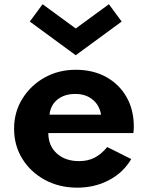

<svg xmlns="http://www.w3.org/2000/svg" viewBox="-20 -850 686 886"><path d="M336.5 16Q417.5 16 483.5 -19Q549.5 -54 585.5 -116L475 -171.5Q446.5 -137.5 415.8 -122Q385 -106.5 345 -106.5Q281 -106.5 242 -142Q203 -177.5 203 -236H595.5Q597 -249 597.2 -253.8Q597.5 -258.5 597.5 -265Q597.5 -343.5 563.8 -402.5Q530 -461.5 469.8 -494.8Q409.5 -528 329.5 -528Q249.5 -528 185.2 -491.8Q121 -455.5 83 -394Q45 -332.5 45 -256Q45 -178.5 83.2 -117Q121.5 -55.5 187.5 -19.8Q253.5 16 336.5 16ZM208.5 -321Q213.5 -365.5 245.5 -391Q277.5 -416.5 327.5 -416.5Q375 -416.5 406.8 -391Q438.5 -365.5 446.5 -321ZM329.5 -595 541.5 -750.5 482.5 -830.5 329.5 -718.5 176.5 -830.5 117.5 -750.5Z"/></svg>

Font: Spartan
Style: Bold
Weight: 700
Designer: Matt Bailey, Mirko Velimirovic
Foundry: Matt Bailey
Version: Version 1.003; ttfautohint (v1.8.3)